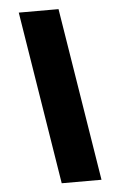

<svg xmlns="http://www.w3.org/2000/svg" viewBox="-52 -752 499 789"><g transform="rotate(-5 197.5 -357.0)"><path d="M334.5 0H170.4L55.7 -713.9H219.7Z"/></g></svg>

Font: Open Sans Hebrew Condensed Extra Bold
Style: Italic
Weight: 800
Width: 3
Italic angle: -12°
Foundry: Ascender Corporation, Yanek Iontef
Version: Version 2.001;PS 002.001;hotconv 1.0.70;makeotf.lib2.5.58329